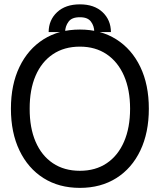

<svg xmlns="http://www.w3.org/2000/svg" viewBox="-20 -869 749 900"><path d="M677.7 -359.4Q677.7 -247.1 637.9 -163.6Q598.1 -80.1 525.4 -34.2Q452.6 11.7 354.5 11.7Q256.3 11.7 183.8 -34.2Q111.3 -80.1 71.3 -163.6Q31.2 -247.1 31.2 -359.4Q31.2 -472.2 71.3 -555.4Q111.3 -638.7 183.8 -684.6Q256.3 -730.5 354.5 -730.5Q452.6 -730.5 525.1 -684.6Q597.7 -638.7 637.7 -555.4Q677.7 -472.2 677.7 -359.4ZM589.8 -359.4Q589.8 -448.2 561.3 -513.7Q532.7 -579.1 480 -614.7Q427.2 -650.4 354.5 -650.4Q280.8 -650.4 227.8 -614.7Q174.8 -579.1 146.7 -513.7Q118.7 -448.2 119.1 -359.4Q118.7 -270.5 146.7 -205.1Q174.8 -139.6 227.8 -104Q280.8 -68.4 354.5 -68.4Q427.7 -68.4 480.5 -104Q533.2 -139.6 561.5 -205.1Q589.8 -270.5 589.8 -359.4ZM208 -718.8Q208.5 -775.4 247.8 -812Q287.1 -848.6 354.5 -848.6Q421.9 -848.6 460.7 -812Q499.5 -775.4 500 -718.8H421.9Q421.9 -747.1 406.2 -767.8Q390.6 -788.6 354.5 -788.1Q316.9 -788.6 301.3 -767.3Q285.6 -746.1 285.2 -718.8Z"/></svg>

Font: Inter Display V
Style: Regular
Weight: 400
Designer: Rasmus Andersson
Foundry: rsms
Version: Version 3.015;git-src